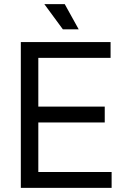

<svg xmlns="http://www.w3.org/2000/svg" viewBox="-20 -902 603 922"><path d="M80 0H516V-76H164V-314H483V-390H164V-624H511V-700H80ZM193 -882 282 -761H358L291 -882Z"/></svg>

Font: Meta Space
Style: Regular
Weight: 400
Designer: Meta Pool / Florian Karsten
Foundry: Meta Pool / Florian Karsten
Version: Version 2.000;Glyphs 3.1.1 (3137)